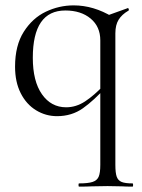

<svg xmlns="http://www.w3.org/2000/svg" viewBox="-20 -419 528 714"><path d="M36 -171Q36 -250 68.5 -301Q101 -352 150.5 -375.5Q200 -399 254 -399Q328 -399 399 -356L353 -269Q353 -320 317 -350Q281 -380 223 -380Q102 -380 102 -204Q102 -117 136 -68.5Q170 -20 226 -20Q263 -20 296.5 -42Q330 -64 367 -103L375 -96Q330 -46 288.5 -16.5Q247 13 192 13Q150 13 114 -9Q78 -31 57 -72.5Q36 -114 36 -171ZM274 263Q308 263 324.5 257.5Q341 252 347 238Q353 224 353 194V-352L453 -388L455 -389Q458 -389 459 -384.5Q460 -380 457 -379Q433 -365 421 -345.5Q409 -326 409 -295V194Q409 224 414 238Q419 252 432 257.5Q445 263 473 263Q475 263 475 269Q475 275 473 275Q448 275 434 274L380 273L321 274Q304 275 274 275Q272 275 272 269Q272 263 274 263Z"/></svg>

Font: Cormorant Infant
Style: Regular
Weight: 400
Designer: Christian Thalmann (Catharsis Fonts)
Foundry: Catharsis Fonts
Version: Version 4.000